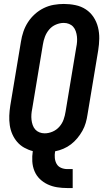

<svg xmlns="http://www.w3.org/2000/svg" viewBox="-20 -763 540 972"><path d="M321 189Q294 189 269 185Q244 181 221.5 170.5Q199 160 181.5 143Q164 126 154.5 103Q145 80 143.5 54Q142 28 146 2Q123 -4 102.5 -15.5Q82 -27 67 -44.5Q52 -62 42.5 -83.5Q33 -105 29.5 -129Q26 -153 27 -177.5Q28 -202 32 -228L86 -552Q90 -578 98.5 -603Q107 -628 121.5 -650.5Q136 -673 156.5 -691.5Q177 -710 201.5 -722Q226 -734 252 -738.5Q278 -743 303 -743Q333 -743 362 -737Q391 -731 414.5 -715.5Q438 -700 453.5 -676.5Q469 -653 476 -625Q483 -597 482.5 -567.5Q482 -538 477 -507L423 -183Q420 -162 414 -141Q408 -120 397 -100.5Q386 -81 371.5 -63.5Q357 -46 339.5 -32.5Q322 -19 301 -10Q280 -1 259 3Q256 20 257.5 36.5Q259 53 266.5 66.5Q274 80 289 86.5Q304 93 321 93H348V189ZM206 -88Q226 -88 246 -96.5Q266 -105 280.5 -121.5Q295 -138 302 -158Q309 -178 312 -198L366 -523Q369 -537 370 -551Q371 -565 369.5 -578.5Q368 -592 363.5 -605Q359 -618 350.5 -627.5Q342 -637 329.5 -642Q317 -647 303 -647Q283 -647 263 -638.5Q243 -630 229 -613.5Q215 -597 207.5 -577Q200 -557 197 -537L143 -212Q140 -198 139 -184Q138 -170 139.5 -156.5Q141 -143 145.5 -130Q150 -117 158.5 -107.5Q167 -98 179.5 -93Q192 -88 206 -88Z"/></svg>

Font: Iosevka Term Curly
Style: Bold Italic
Weight: 700
Italic angle: -9°
Designer: Belleve Invis
Foundry: Belleve Invis
Version: Version 32.3.0